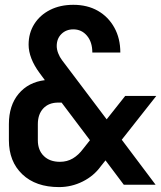

<svg xmlns="http://www.w3.org/2000/svg" viewBox="-20 -760 663 790"><path d="M222.7 9.8Q127.4 9.8 72 -42.7Q16.6 -95.2 16.6 -183.1V-249Q16.6 -326.2 56.6 -374Q96.7 -421.9 164.6 -430.2L142.6 -460Q120.6 -489.7 109.1 -519.3Q97.7 -548.8 97.7 -576.2Q97.7 -624 121.1 -661.1Q144.5 -698.2 186 -719.2Q227.5 -740.2 281.7 -740.2Q339.4 -740.2 382.6 -715.6Q425.8 -690.9 450.4 -646.5Q475.1 -602.1 475.1 -543.9H359.9Q359.9 -586.9 337.9 -613Q315.9 -639.2 281.7 -639.2Q252 -639.2 232.7 -620.1Q213.4 -601.1 213.4 -570.8Q213.4 -556.6 219.5 -540.8Q225.6 -524.9 235.4 -512.2L418.9 -269L495.1 -365.2H623L481 -185.1L620.1 0H489.3L414.1 -100.1L395 -76.2Q366.2 -36.1 320.3 -13.2Q274.4 9.8 222.7 9.8ZM226.6 -94.2Q256.3 -94.2 279.8 -108.2Q303.2 -122.1 322.3 -147.9L350.1 -183.1L233.4 -337.9H219.7Q180.7 -337.9 158.2 -314Q135.7 -290 135.7 -249V-183.1Q135.7 -142.1 160.2 -118.2Q184.6 -94.2 226.6 -94.2Z"/></svg>

Font: UDEV Gothic 35
Style: Bold
Weight: 700
Version: v2.1.0; ttfautohint (v1.8.4.7-5d5b-dirty) -l 6 -r 45 -G 200 